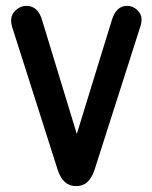

<svg xmlns="http://www.w3.org/2000/svg" viewBox="-20 -626 520 655"><path d="M242 -169 124 -556Q110 -606 70 -606Q50 -606 34 -591.5Q18 -577 18 -557Q18 -541 24 -526L177 -46Q195 9 240 9Q262 9 277 -4Q292 -17 302 -45L457 -530Q463 -546 463 -560Q463 -578 448 -592Q433 -606 413 -606Q377 -606 362 -559Z"/></svg>

Font: Beiruti SemiBold
Style: Regular
Weight: 600
Designer: Arlette Boutros
Foundry: Boutros
Version: Version 1.41